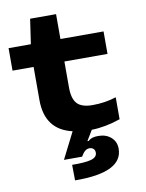

<svg xmlns="http://www.w3.org/2000/svg" viewBox="-97 -705 792 1043"><g transform="rotate(-10 298.5 -183.5)"><path d="M526.9 -15.1Q442.9 13.7 368.2 15.1L334 71.8H341.8Q357.4 54.2 396 54.2Q439.5 54.2 466.8 78.4Q494.1 102.5 494.1 141.1Q494.1 272.5 231 270L230 184.1Q301.8 185.1 335 175.8Q368.2 166.5 368.2 141.1Q368.2 127 359.6 119.4Q351.1 111.8 337.9 111.8Q325.7 111.8 314.7 119.9Q303.7 127.9 291 149.9H190.9L264.2 4.9Q116.2 -29.3 116.2 -192.9V-376H0V-500H123L143.1 -637.2H286.1V-500H523.9V-376H286.1V-232.9Q286.1 -170.4 311.3 -143.3Q336.4 -116.2 396 -116.2Q465.8 -116.2 526.9 -136.2Z"/></g></svg>

Font: Messapia Bold
Style: Regular
Weight: 400
Designer: Luca Marsano
Foundry: Collletttivo
Version: Version 1.000;FEAKit 1.0